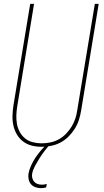

<svg xmlns="http://www.w3.org/2000/svg" viewBox="-20 -755 540 998"><path d="M196 8Q169 8 144 1.5Q119 -5 99.5 -20Q80 -35 67.5 -56.5Q55 -78 49.5 -103Q44 -128 45 -155Q46 -182 50 -208L137 -735H157L70 -205Q66 -181 65 -157.5Q64 -134 68 -111.5Q72 -89 82.5 -69.5Q93 -50 110 -36Q127 -22 149.5 -16Q172 -10 196 -10Q218 -10 241 -14.5Q264 -19 285 -30.5Q306 -42 323 -59.5Q340 -77 352.5 -97.5Q365 -118 372 -140Q379 -162 382 -185L473 -735H493L402 -182Q398 -157 390.5 -133Q383 -109 369 -86.5Q355 -64 336 -45Q317 -26 294 -14Q271 -2 245.5 3Q220 8 196 8ZM193 223Q178 223 164 218Q150 213 141 202.5Q132 192 129 177.5Q126 163 128 148Q132 126 142 104.5Q152 83 165 63.5Q178 44 193.5 26Q209 8 227 -8H237L236 0Q221 17 208 34.5Q195 52 183.5 70.5Q172 89 161.5 108.5Q151 128 147 148Q145 160 148 171Q151 182 158 190Q165 198 176 201.5Q187 205 198 205Q204 205 210.5 204Q217 203 223 201L220 219Q213 221 206.5 222Q200 223 193 223Z"/></svg>

Font: Iosevka Term Curly Th Obl
Style: Regular
Weight: 100
Italic angle: -9°
Designer: Belleve Invis
Foundry: Belleve Invis
Version: Version 32.3.0